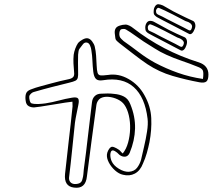

<svg xmlns="http://www.w3.org/2000/svg" viewBox="-20 -844 1040 912"><path d="M725 -763Q719 -767 714 -772.5Q709 -778 710 -791Q710 -804 716.5 -814Q723 -824 732 -824Q743 -823 754 -818Q771 -809 787.5 -799Q804 -789 821 -781Q840 -771 858.5 -762.5Q877 -754 896 -745Q904 -742 907 -730.5Q910 -719 905 -707Q900 -693 892.5 -686Q885 -679 878 -683Q870 -687 847.5 -699Q825 -711 798.5 -724.5Q772 -738 751 -749Q730 -760 725 -763ZM724 -801Q721 -797 721 -792Q721 -787 722 -784Q723 -780 725.5 -778.5Q728 -777 730 -775Q741 -770 752.5 -764.5Q764 -759 774 -753Q774 -753 787 -746.5Q800 -740 817.5 -731Q835 -722 851.5 -714Q868 -706 876 -701Q878 -700 881 -699.5Q884 -699 887 -702Q890 -706 891.5 -712.5Q893 -719 892 -722Q889 -731 880 -736Q876 -739 871 -740.5Q866 -742 861 -744Q855 -747 838 -756Q821 -765 800.5 -775.5Q780 -786 762 -794.5Q744 -803 736 -806Q729 -809 724 -801ZM686 -685Q679 -689 674.5 -694.5Q670 -700 670 -712Q670 -726 676.5 -735.5Q683 -745 693 -745Q704 -745 714 -739Q731 -730 748 -720.5Q765 -711 782 -702Q800 -693 819 -684Q838 -675 857 -667Q865 -663 867.5 -652Q870 -641 865 -628Q861 -615 853.5 -608Q846 -601 838 -605Q830 -609 807.5 -621Q785 -633 759 -646.5Q733 -660 712 -671Q691 -682 686 -685ZM685 -723Q682 -719 682 -714Q682 -709 683 -706Q684 -700 691 -697Q702 -692 713.5 -686.5Q725 -681 735 -675Q735 -675 747.5 -668.5Q760 -662 778 -653Q796 -644 812 -636Q828 -628 836 -623Q838 -622 841.5 -621.5Q845 -621 847 -624Q851 -628 852.5 -634.5Q854 -641 853 -644Q849 -653 840 -658Q836 -661 831.5 -662.5Q827 -664 822 -666Q816 -669 799 -678Q782 -687 761.5 -697.5Q741 -708 723 -716.5Q705 -725 696 -728Q695 -729 691 -728Q687 -727 685 -723ZM924 -548Q970 -533 970 -490Q970 -465 960.5 -457Q951 -449 928 -453Q863 -465 799.5 -483.5Q736 -502 680 -539Q646 -562 613 -588Q580 -614 547 -639Q541 -644 535 -649.5Q529 -655 528 -662Q526 -673 525 -687Q524 -701 530 -710Q535 -718 549 -722.5Q563 -727 574 -727Q583 -728 594 -722.5Q605 -717 612 -711Q753 -601 924 -548ZM944 -469Q948 -498 943.5 -509Q939 -520 916 -528Q879 -543 842 -555.5Q805 -568 770 -584Q741 -597 714.5 -614Q688 -631 662 -647Q641 -661 620.5 -676Q600 -691 578 -704Q574 -707 564.5 -706.5Q555 -706 552 -702Q548 -697 547 -688Q546 -679 548 -672Q550 -665 556 -659.5Q562 -654 567 -649Q604 -623 640 -595.5Q676 -568 716 -546Q769 -518 825.5 -498Q882 -478 944 -469ZM493 -488Q543 -496 591 -468.5Q639 -441 666 -392Q696 -339 698.5 -282.5Q701 -226 690 -169Q685 -144 677.5 -117.5Q670 -91 659 -67Q646 -33 620.5 -19.5Q595 -6 564 -14Q545 -18 526.5 -34.5Q508 -51 497 -72Q486 -93 488 -111Q489 -120 494.5 -130.5Q500 -141 507 -145Q512 -149 523 -144.5Q534 -140 541 -135Q547 -132 552 -126Q557 -120 563 -115Q580 -136 588.5 -167Q597 -198 598 -231.5Q599 -265 592 -295.5Q585 -326 571 -346Q560 -362 539 -372Q518 -382 495.5 -384Q473 -386 457 -377Q450 -373 444.5 -364Q439 -355 438 -346Q426 -261 415 -176Q404 -91 393 -7Q387 55 331 47Q283 41 289 -18Q297 -96 306.5 -175Q316 -254 324 -333Q325 -338 324.5 -344.5Q324 -351 324 -361Q306 -359 289.5 -356.5Q273 -354 256 -351Q228 -347 200 -342Q172 -337 144 -334Q128 -333 116 -340Q104 -347 102 -365Q99 -383 103 -397.5Q107 -412 126 -419Q149 -428 174 -434.5Q199 -441 224 -448Q264 -459 307 -468Q321 -471 327.5 -478Q334 -485 332 -501Q330 -521 329 -542.5Q328 -564 330 -584Q332 -598 337.5 -613Q343 -628 351 -640Q359 -649 373 -656.5Q387 -664 397 -662Q408 -660 417.5 -647.5Q427 -635 430 -623Q435 -602 436.5 -579.5Q438 -557 439 -534Q440 -509 443.5 -498Q447 -487 458 -486Q469 -485 493 -488ZM650 -85Q656 -112 664.5 -148Q673 -184 678.5 -219.5Q684 -255 681 -280Q669 -382 615.5 -430Q562 -478 470 -463Q447 -459 436.5 -468.5Q426 -478 423 -504Q420 -530 419 -555.5Q418 -581 414 -605Q413 -616 407.5 -628.5Q402 -641 391 -642Q380 -643 372.5 -632Q365 -621 358 -613Q354 -608 353 -600Q352 -592 351 -584Q350 -545 351 -506Q352 -485 349.5 -475Q347 -465 338 -460.5Q329 -456 308 -451Q267 -441 226 -430.5Q185 -420 144 -408Q136 -407 128 -400Q120 -393 119 -386Q118 -379 121 -367Q124 -355 130 -353Q144 -349 163 -350Q182 -351 196 -353Q228 -358 259.5 -366.5Q291 -375 322 -380Q345 -384 351 -376Q357 -368 352 -345Q348 -324 343.5 -303Q339 -282 336 -261Q329 -196 322.5 -131Q316 -66 308 -1Q307 11 313 19.5Q319 28 332 30Q347 31 358 26Q369 21 372 5Q375 -5 376 -16Q377 -27 378 -39Q389 -119 398 -199.5Q407 -280 417 -359Q419 -377 430.5 -388Q442 -399 461 -399Q476 -400 491.5 -400Q507 -400 522 -398Q548 -396 568.5 -385.5Q589 -375 599 -349Q623 -291 621.5 -233.5Q620 -176 596 -118Q589 -102 575.5 -100Q562 -98 548 -108Q544 -111 540.5 -115Q537 -119 532 -122Q506 -142 504 -109Q504 -93 510 -79Q519 -58 544.5 -42.5Q570 -27 592 -28Q618 -30 631 -47Q644 -64 650 -85Z"/></svg>

Font: Shizuru
Style: Regular
Weight: 400
Version: Version 1.000